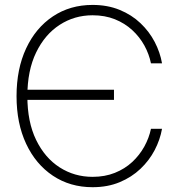

<svg xmlns="http://www.w3.org/2000/svg" viewBox="-20 -758 731 788"><path d="M359.9 10.3Q267.6 10.3 197 -36.9Q126.5 -84 87.2 -168Q47.9 -252 47.9 -363.3Q47.9 -475.1 87.2 -559.3Q126.5 -643.6 197 -690.7Q267.6 -737.8 359.9 -737.8Q421.4 -737.8 470.9 -717.5Q520.5 -697.3 556.6 -662.8Q592.8 -628.4 615 -585.7Q637.2 -543 645 -498H599.6Q591.8 -536.1 572.5 -571.3Q553.2 -606.4 522.7 -634.5Q492.2 -662.6 451.4 -679Q410.6 -695.3 359.9 -695.3Q285.6 -695.3 224.9 -656Q164.1 -616.7 128.2 -542.5Q92.3 -468.3 92.3 -363.3Q92.3 -257.8 128.2 -183.8Q164.1 -109.9 224.9 -71Q285.6 -32.2 359.9 -32.2Q410.6 -32.2 451.4 -48.6Q492.2 -64.9 522.5 -93Q552.7 -121.1 572.3 -156.5Q591.8 -191.9 599.6 -229.5H645Q637.2 -185.1 615 -142.3Q592.8 -99.6 556.6 -65.2Q520.5 -30.8 471.2 -10.3Q421.9 10.3 359.9 10.3ZM77.6 -348.1V-389.6H447.8V-348.1Z"/></svg>

Font: Inter 28pt ExtraLight
Style: Regular
Weight: 250
Designer: Rasmus Andersson
Foundry: rsms
Version: Version 4.001;git-66647c0bb